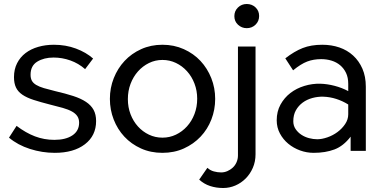

<svg xmlns="http://www.w3.org/2000/svg" viewBox="-20 -755 1901 961"><path d="M254 10Q191 10 130 -9.5Q69 -29 25 -66L63 -125Q109 -90 155 -72.5Q201 -55 252 -55Q309 -55 342.5 -77.5Q376 -100 376 -141Q376 -160 367 -173.5Q358 -187 340 -197Q322 -207 294 -215Q266 -223 229 -232Q182 -244 148 -255Q114 -266 92 -281Q70 -296 60 -317Q50 -338 50 -369Q50 -408 65.5 -438.5Q81 -469 108 -489.5Q135 -510 171.5 -520.5Q208 -531 250 -531Q309 -531 360 -512Q411 -493 446 -462L406 -409Q373 -438 332 -452.5Q291 -467 248 -467Q200 -467 166.5 -446.5Q133 -426 133 -381Q133 -363 139.5 -351Q146 -339 161 -330Q176 -321 199.5 -314Q223 -307 256 -299Q308 -287 346.5 -274.5Q385 -262 410.5 -245Q436 -228 448.5 -205Q461 -182 461 -149Q461 -76 405 -33Q349 10 254 10Z M793 10Q734 10 685.5 -12Q637 -34 602.5 -71Q568 -108 549 -157Q530 -206 530 -260Q530 -315 549.5 -364Q569 -413 603.5 -450Q638 -487 686.5 -509Q735 -531 793 -531Q851 -531 900 -509Q949 -487 983.5 -450Q1018 -413 1037.5 -364Q1057 -315 1057 -260Q1057 -206 1038 -157Q1019 -108 984 -71Q949 -34 900.5 -12Q852 10 793 10ZM620 -259Q620 -218 633.5 -183Q647 -148 670.5 -122Q694 -96 725.5 -81Q757 -66 793 -66Q829 -66 860.5 -81Q892 -96 916 -122.5Q940 -149 953.5 -184.5Q967 -220 967 -261Q967 -301 953.5 -336.5Q940 -372 916 -398.5Q892 -425 860.5 -440Q829 -455 793 -455Q757 -455 725.5 -439.5Q694 -424 670.5 -397.5Q647 -371 633.5 -335.5Q620 -300 620 -259Z M1097 186Q1062 186 1031.5 176Q1001 166 977 144L1018 85Q1032 98 1050.5 103Q1069 108 1087 108Q1103 108 1118 101.5Q1133 95 1145 84Q1157 73 1164 57Q1171 41 1171 23V-522H1259V17Q1259 54 1245.5 85Q1232 116 1209.5 138.5Q1187 161 1158 173.5Q1129 186 1097 186ZM1277 -675Q1277 -649 1259 -631.5Q1241 -614 1215 -614Q1190 -614 1171.5 -631Q1153 -648 1153 -674Q1153 -700 1171 -717.5Q1189 -735 1215 -735Q1241 -735 1259 -718Q1277 -701 1277 -675Z M1550 10Q1515 10 1482 -2Q1449 -14 1423 -35.5Q1397 -57 1381 -87Q1365 -117 1365 -153Q1365 -197 1384 -231.5Q1403 -266 1433.5 -289.5Q1464 -313 1503.5 -325Q1543 -337 1583 -336Q1618 -335 1654.5 -325.5Q1691 -316 1723 -299V-335Q1723 -367 1712 -390Q1701 -413 1682.5 -428.5Q1664 -444 1639.5 -451.5Q1615 -459 1588 -459Q1549 -459 1517.5 -447Q1486 -435 1447 -403L1408 -463Q1453 -498 1495 -514.5Q1537 -531 1593 -531Q1639 -531 1678.5 -517.5Q1718 -504 1747.5 -477Q1777 -450 1794 -411Q1811 -372 1811 -321V0H1735V-71Q1699 -24 1654 -7Q1609 10 1550 10ZM1723 -183V-232Q1694 -250 1662.5 -260Q1631 -270 1599 -271Q1571 -272 1543.5 -264.5Q1516 -257 1495 -241.5Q1474 -226 1461 -203Q1448 -180 1448 -148Q1448 -126 1459.5 -109Q1471 -92 1488.5 -80.5Q1506 -69 1527 -63.5Q1548 -58 1568 -58Q1591 -58 1618.5 -67.5Q1646 -77 1669 -94Q1692 -111 1707.5 -134Q1723 -157 1723 -183Z"/></svg>

Font: IngvarSans
Style: Regular
Weight: 500
Version: Version 3.000